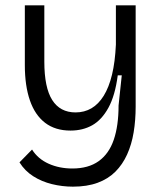

<svg xmlns="http://www.w3.org/2000/svg" viewBox="-20 -534 601 719"><path d="M253 165Q213 165 174.5 155.5Q136 146 104.5 126Q73 106 53 74L100 26Q122 61 162 79Q202 97 251 97Q311 97 349.5 69.5Q388 42 406 -10.5Q424 -63 424 -139L436 -252H421Q411 -176 386 -130.5Q361 -85 325.5 -65Q290 -45 244 -45Q187 -45 149 -74Q111 -103 92 -158Q73 -213 73 -290V-514H146V-303Q146 -206 175.5 -159.5Q205 -113 263 -113Q296 -113 322.5 -128.5Q349 -144 368.5 -175.5Q388 -207 399.5 -254.5Q411 -302 414 -367V-514H488V-135Q488 -84 480.5 -38.5Q473 7 456 44.5Q439 82 412 109Q385 136 345.5 150.5Q306 165 253 165Z"/></svg>

Font: Bricolage Grotesque 36pt Light
Style: Regular
Weight: 300
Designer: Mathieu Triay
Foundry: Atelier Triay
Version: Version 1.001;gftools[0.9.33.dev8+g029e19f]